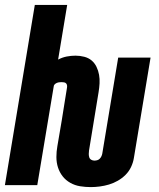

<svg xmlns="http://www.w3.org/2000/svg" viewBox="-30 -755 650 783"><path d="M340 8Q318 8 296.5 4.5Q275 1 256.5 -9.5Q238 -20 225.5 -36Q213 -52 206.5 -72Q200 -92 200 -114.5Q200 -137 204 -159L222 -265Q227 -298 232.5 -331Q238 -364 243 -396Q244 -401 243.5 -406Q243 -411 240 -414.5Q237 -418 232 -419Q227 -420 222 -420Q217 -420 212 -419.5Q207 -419 202 -417Q197 -415 193 -411Q189 -407 189 -402L122 0H-10L112 -735H244L207 -512Q224 -521 242 -524.5Q260 -528 278 -528Q296 -528 313.5 -523.5Q331 -519 343.5 -508.5Q356 -498 363.5 -482.5Q371 -467 374 -450Q377 -433 376 -415Q375 -397 372 -379L333 -141Q332 -134 332 -127Q332 -120 334 -113.5Q336 -107 342 -103.5Q348 -100 355 -100Q360 -100 366 -101.5Q372 -103 376.5 -107.5Q381 -112 383.5 -117.5Q386 -123 387 -128L452 -520H584L516 -111Q513 -92 504.5 -74Q496 -56 482 -42Q468 -28 450.5 -18Q433 -8 414.5 -2.5Q396 3 377 5.5Q358 8 340 8Z"/></svg>

Font: Iosevka SS04 Hv Ex Obl
Style: Regular
Weight: 900
Width: 7
Italic angle: -9°
Monospace: yes
Designer: Belleve Invis
Foundry: Belleve Invis
Version: Version 19.0.0; ttfautohint (v1.8.4)